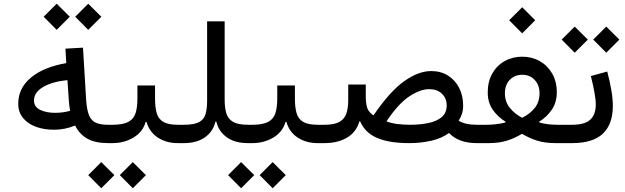

<svg xmlns="http://www.w3.org/2000/svg" viewBox="-20 -773 3374 1037"><path d="M215.8 -682.6 286.1 -752.9 356.9 -682.6 286.1 -611.8ZM386.2 -682.6 456.5 -752.9 527.3 -682.6 456.5 -611.8ZM337.9 -432.1 333.5 -510.3 428.2 -515.6 445.3 -233.9Q448.7 -181.6 460.2 -152.1Q471.7 -122.6 496.3 -110.8Q521 -99.1 564 -99.1H564.5V0H564Q495.1 0 452.4 -23.7Q409.7 -47.4 385.7 -95.2Q331.5 -72.3 271.5 -72.3Q217.3 -72.3 173.6 -88.4Q129.9 -104.5 104.2 -136Q78.6 -167.5 78.6 -212.9Q78.6 -296.9 147.2 -354Q215.8 -411.1 337.9 -432.1ZM344.2 -340.3Q261.7 -332 212.6 -303Q163.6 -273.9 163.6 -230.5Q163.6 -195.8 196.8 -179.7Q230 -163.6 277.3 -163.6Q322.3 -163.6 358.9 -174.8Q356 -189 354.5 -200.9Q353 -212.9 352.1 -226.6Z M817.4 -241.2Q817.4 -192.9 826.7 -161.4Q835.9 -129.9 862.5 -114.5Q889.2 -99.1 941.9 -99.1H973.1V0H940.4Q878.4 0 832.8 -29.8Q787.1 -59.6 771.5 -114.3H766.6Q751 -59.6 700.4 -29.8Q649.9 0 587.4 0H564.5Q548.3 0 548.3 -49.8Q548.3 -99.1 564.5 -99.1H587.4Q644 -99.1 673.1 -114.7Q702.1 -130.4 712.2 -161.9Q722.2 -193.4 722.2 -241.2V-311.5H817.4ZM456.5 172.9 526.9 102.5 597.7 172.9 526.9 243.7ZM627 172.9 697.3 102.5 768.1 172.9 697.3 243.7Z M1143.6 -116.2Q1131.3 -63 1087.2 -31.5Q1043 0 973.1 0Q965.3 0 961.2 -10.7Q957 -21.5 957 -49.8Q957 -77.6 961.2 -88.4Q965.3 -99.1 973.1 -99.1Q1028.3 -99.1 1054.9 -113.3Q1081.5 -127.4 1090.1 -156.5Q1098.6 -185.5 1098.6 -229V-657.7H1193.4V-233.9Q1193.4 -190.9 1202.6 -160.6Q1211.9 -130.4 1239 -114.7Q1266.1 -99.1 1319.3 -99.1H1319.8V0H1319.3Q1248.5 0 1204.6 -31.7Q1160.6 -63.5 1148.4 -116.2Z M1572.8 -241.2Q1572.8 -192.9 1582 -161.4Q1591.3 -129.9 1617.9 -114.5Q1644.5 -99.1 1697.3 -99.1H1728.5V0H1695.8Q1633.8 0 1588.1 -29.8Q1542.5 -59.6 1526.9 -114.3H1522Q1506.3 -59.6 1455.8 -29.8Q1405.3 0 1342.8 0H1319.8Q1303.7 0 1303.7 -49.8Q1303.7 -99.1 1319.8 -99.1H1342.8Q1399.4 -99.1 1428.5 -114.7Q1457.5 -130.4 1467.5 -161.9Q1477.5 -193.4 1477.5 -241.2V-311.5H1572.8ZM1211.9 172.9 1282.2 102.5 1353 172.9 1282.2 243.7ZM1382.3 172.9 1452.6 102.5 1523.4 172.9 1452.6 243.7Z M1860.8 -316.4H1955.6V-242.2Q1957.5 -197.3 1968.3 -179.2Q1979 -161.1 1997.1 -149.9Q2086.9 -280.8 2163.8 -335Q2240.7 -389.2 2308.6 -389.2Q2361.3 -389.2 2400.1 -364.5Q2439 -339.8 2460.2 -297.9Q2481.4 -255.9 2481.4 -202.6Q2481.4 -178.2 2474.9 -158Q2468.3 -137.7 2457 -121.1Q2493.2 -99.1 2555.2 -99.1H2555.7V0H2555.2Q2457 0 2405.3 -54.7Q2365.7 -25.9 2309.6 -12.9Q2253.4 0 2189.5 0Q2083.5 0 2017.8 -27.6Q1952.1 -55.2 1925.3 -117.2H1920.9Q1904.3 -59.1 1854.2 -29.5Q1804.2 0 1731.9 0H1728.5Q1712.4 0 1712.4 -49.8Q1712.4 -99.1 1728.5 -99.1H1731.9Q1786.1 -99.1 1813.7 -115Q1841.3 -130.9 1851.1 -160.6Q1860.8 -190.4 1860.8 -232.4ZM2297.9 -291.5Q2250.5 -291.5 2191.7 -253.2Q2132.8 -214.8 2067.4 -117.7Q2093.3 -107.4 2125.7 -103.3Q2158.2 -99.1 2195.3 -99.1Q2246.1 -99.1 2291 -107.9Q2335.9 -116.7 2364.3 -139.4Q2392.6 -162.1 2392.6 -204.1Q2392.6 -242.2 2366.9 -266.8Q2341.3 -291.5 2297.9 -291.5Z M2730 -663.6 2800.3 -733.9 2870.6 -663.6 2800.3 -592.8ZM2614.3 -273.4Q2614.3 -332.5 2638.9 -376Q2663.6 -419.4 2705.8 -443.1Q2748 -466.8 2800.8 -466.8Q2853 -466.8 2895.3 -442.9Q2937.5 -418.9 2962.4 -375.7Q2987.3 -332.5 2987.3 -273.9Q2987.3 -220.2 2960.4 -180.7Q2933.6 -141.1 2892.1 -115.7L2893.6 -111.3Q2936.5 -99.1 2989.7 -99.1H3046.4V0H2980.5Q2923.8 0 2881.6 -13.2Q2839.4 -26.4 2799.3 -50.3Q2759.8 -26.4 2717.5 -13.2Q2675.3 0 2619.1 0H2555.7Q2539.1 0 2539.1 -49.8Q2539.1 -99.1 2555.7 -99.1H2606.4Q2661.6 -99.1 2709 -111.3L2710.4 -115.7Q2668.9 -141.1 2641.6 -180.2Q2614.3 -219.2 2614.3 -273.4ZM2800.3 -136.7Q2842.3 -157.7 2868.2 -189.9Q2894 -222.2 2894 -269.5Q2894 -313.5 2867.9 -341.3Q2841.8 -369.1 2800.8 -369.1Q2759.3 -369.1 2733.2 -341.6Q2707 -314 2707 -269.5Q2707 -223.6 2733.2 -190.9Q2759.3 -158.2 2800.3 -136.7Z M3259.8 -386.7Q3273.9 -333 3282 -285.6Q3290 -238.3 3290 -200.7Q3290 -103 3236.6 -51.5Q3183.1 0 3069.3 0H3046.4Q3030.3 0 3030.3 -49.8Q3030.3 -99.1 3046.4 -99.1H3069.3Q3138.2 -99.1 3168 -126.5Q3197.8 -153.8 3197.8 -208.5Q3197.8 -235.8 3190.4 -275.1Q3183.1 -314.5 3171.4 -362.3ZM3013.7 -559.1 3084 -629.4 3154.8 -559.1 3084 -488.3ZM3184.1 -559.1 3254.4 -629.4 3325.2 -559.1 3254.4 -488.3Z"/></svg>

Font: Estedad-FD Medium
Style: Regular
Weight: 500
Designer: Amin Abedi
Version: Version 7.3